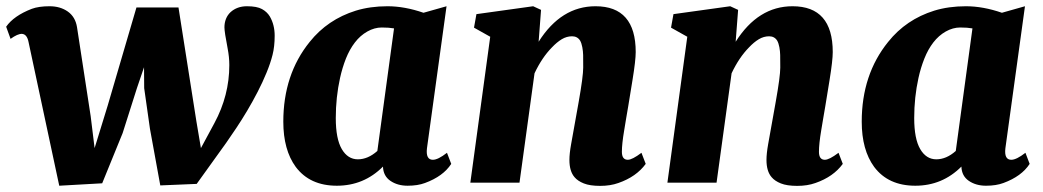

<svg xmlns="http://www.w3.org/2000/svg" viewBox="-32 -588 3358 618"><path d="M158.7 9.8 60.1 -451.7Q55.2 -478 38.6 -479Q24.9 -479.5 2 -462.9L-12.2 -502Q12.2 -537.1 70.3 -559.6Q92.8 -567.9 127.4 -567.9Q162.1 -567.9 186.3 -550.8Q210.4 -533.7 215.8 -501L259.8 -214.4L272.5 -111.3L314.9 -249L407.2 -564H542.5L600.1 -197.8L614.7 -111.3L658.2 -191.9Q706.1 -280.8 706.1 -378.4Q706.1 -404.3 700.7 -432.1Q690.4 -485.4 690.4 -500Q690.4 -514.6 695.3 -527.1Q700.2 -539.6 710 -548.8Q731 -567.9 762.9 -567.9Q794.9 -567.9 811.3 -558.8Q827.6 -549.8 836.4 -535.2Q852.1 -508.3 852.1 -473.1Q852.1 -438 845.2 -411.1Q838.4 -384.3 825.9 -354Q813.5 -323.7 797.4 -292.5Q781.2 -261.2 763.7 -231.7Q746.1 -202.1 728.5 -175.8L695.8 -127.9L601.1 3.9L483.9 8.8L450.7 -173.3L432.1 -304.2L431.6 -371.6L408.7 -304.2L362.8 -159.7L296.9 2Z M1200.7 -51.8Q1139.2 9.8 1052.2 9.8Q965.3 9.8 919.9 -50.8Q879.9 -105.5 879.9 -196.3Q879.9 -348.1 964.8 -453.1Q1022.5 -525.4 1113.3 -553.7Q1159.7 -567.9 1215.1 -567.9Q1270.5 -567.9 1331.1 -546.9L1405.3 -567.9L1342.3 -110.8Q1337.9 -73.7 1361.3 -73.7Q1377.9 -73.7 1406.7 -96.2L1420.4 -60.5Q1394.5 -20.5 1335.9 1Q1312.5 9.8 1280 9.8Q1247.6 9.8 1224.6 -5.9Q1201.7 -21.5 1200.7 -51.8ZM1182.6 -102.1 1236.3 -496.6Q1220.2 -499.5 1196.8 -499.5Q1173.3 -499.5 1150.4 -486.6Q1127.4 -473.6 1110.4 -451.4Q1093.3 -429.2 1081.5 -399.7Q1069.8 -370.1 1062.5 -336.9Q1048.8 -274.9 1048.8 -208Q1048.8 -141.1 1068.1 -108.2Q1087.4 -75.2 1119.9 -75.2Q1152.3 -75.2 1182.6 -102.1Z M1988.8 -73.7Q2002.9 -73.7 2032.7 -96.2L2046.4 -60.5Q2016.1 -19 1958.5 1Q1932.6 10.3 1899.7 10.3Q1866.7 10.3 1847.2 2.4Q1827.6 -5.4 1817.4 -17.6Q1800.8 -36.6 1800.8 -73.2Q1800.8 -93.3 1806.2 -123.5L1830.6 -259.8Q1845.2 -342.3 1845.2 -370.6Q1845.2 -398.9 1845 -410.9Q1844.7 -422.9 1842.3 -436Q1839.8 -449.2 1835.4 -457Q1826.7 -471.2 1809.3 -471.2Q1792 -471.2 1776.1 -461.7Q1760.3 -452.1 1744.6 -435.5Q1712.4 -402.8 1688.5 -352.1L1640.1 0H1481.9L1545.9 -469.7L1493.7 -499L1501.5 -542.5L1684.1 -567.9L1709.5 -556.2L1701.7 -453.6Q1773.9 -567.9 1884.8 -567.9Q2014.2 -567.9 2014.2 -420.4Q2014.2 -393.6 2003.9 -330.6L1990.2 -246.6Q1987.3 -228 1983.6 -208Q1980 -188 1977.1 -168.5Q1969.7 -125 1969.7 -99.4Q1969.7 -73.7 1988.8 -73.7Z M2623 -73.7Q2637.2 -73.7 2667 -96.2L2680.7 -60.5Q2650.4 -19 2592.8 1Q2566.9 10.3 2533.9 10.3Q2501 10.3 2481.4 2.4Q2461.9 -5.4 2451.7 -17.6Q2435.1 -36.6 2435.1 -73.2Q2435.1 -93.3 2440.4 -123.5L2464.8 -259.8Q2479.5 -342.3 2479.5 -370.6Q2479.5 -398.9 2479.2 -410.9Q2479 -422.9 2476.6 -436Q2474.1 -449.2 2469.7 -457Q2460.9 -471.2 2443.6 -471.2Q2426.3 -471.2 2410.4 -461.7Q2394.5 -452.1 2378.9 -435.5Q2346.7 -402.8 2322.8 -352.1L2274.4 0H2116.2L2180.2 -469.7L2127.9 -499L2135.7 -542.5L2318.4 -567.9L2343.8 -556.2L2335.9 -453.6Q2408.2 -567.9 2519 -567.9Q2648.4 -567.9 2648.4 -420.4Q2648.4 -393.6 2638.2 -330.6L2624.5 -246.6Q2621.6 -228 2617.9 -208Q2614.3 -188 2611.3 -168.5Q2604 -125 2604 -99.4Q2604 -73.7 2623 -73.7Z M3062.5 -51.8Q3001 9.8 2914.1 9.8Q2827.1 9.8 2781.7 -50.8Q2741.7 -105.5 2741.7 -196.3Q2741.7 -348.1 2826.7 -453.1Q2884.3 -525.4 2975.1 -553.7Q3021.5 -567.9 3076.9 -567.9Q3132.3 -567.9 3192.9 -546.9L3267.1 -567.9L3204.1 -110.8Q3199.7 -73.7 3223.1 -73.7Q3239.7 -73.7 3268.6 -96.2L3282.2 -60.5Q3256.3 -20.5 3197.8 1Q3174.3 9.8 3141.8 9.8Q3109.4 9.8 3086.4 -5.9Q3063.5 -21.5 3062.5 -51.8ZM3044.4 -102.1 3098.1 -496.6Q3082 -499.5 3058.6 -499.5Q3035.2 -499.5 3012.2 -486.6Q2989.3 -473.6 2972.2 -451.4Q2955.1 -429.2 2943.4 -399.7Q2931.6 -370.1 2924.3 -336.9Q2910.6 -274.9 2910.6 -208Q2910.6 -141.1 2929.9 -108.2Q2949.2 -75.2 2981.7 -75.2Q3014.2 -75.2 3044.4 -102.1Z"/></svg>

Font: Merriweather
Style: Heavy Italic
Weight: 900
Italic angle: -7°
Designer: Eben Sorkin
Foundry: Eben Sorkin
Version: Version 1.001